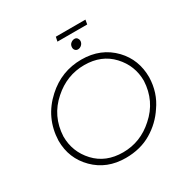

<svg xmlns="http://www.w3.org/2000/svg" viewBox="-203 -1091 1229 1266"><g transform="rotate(-30 411.0 -458.0)"><path d="M613 -886H386.5L393.5 -919.5H619ZM478.5 -774Q466.5 -774 458.5 -782.5Q450.5 -791 450.5 -804Q450.5 -824 464 -835Q477.5 -846 492.5 -846Q505.5 -846 513 -836.5Q520.5 -827 520.5 -816Q520.5 -799 508 -786.5Q495.5 -774 478.5 -774ZM394.5 4Q251.5 4 158.8 -88.8Q66 -181.5 66 -316.5Q72 -487.5 198.5 -602Q311.5 -705 463.5 -705Q611 -705 706 -606Q793 -514.5 793 -380.5Q790 -264.5 727 -176Q675 -96 590.8 -46Q506.5 4 394.5 4ZM397.5 -37Q530.5 -37 633 -130Q744 -227.5 751 -377.5Q751 -493.5 671.5 -578.8Q592 -664 461.5 -664Q328.5 -664 225.5 -572Q115 -475.5 108 -324.5Q108 -207.5 187.2 -122.2Q266.5 -37 397.5 -37Z"/></g></svg>

Font: Argentum Sans ExtraLight
Style: Italic
Weight: 200
Italic angle: -11°
Designer: Julieta Ulanovsky (font), Cristiano Sobral (main changes and remaster)
Foundry: Julieta Ulanovsky (font), Cristiano Sobral (main changes and remaster)
Version: Version 2.007;June 15, 2022;FontCreator 14.0.0.2814 64-bit; 